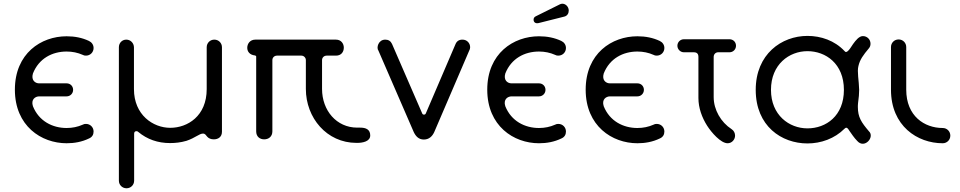

<svg xmlns="http://www.w3.org/2000/svg" viewBox="-20 -750 5160 1032"><path d="M425 -80C398 -68 369 -62 338 -62C262 -62 189 -99 157 -179C145 -216 170 -232 191 -232H338C358 -232 373 -248 373 -267C373 -287 358 -302 338 -302H190C170 -302 146 -318 157 -355C189 -436 261 -473 338 -473C369 -473 398 -467 425 -455C430 -452 435 -451 442 -451C465 -451 483 -469 483 -492C483 -509 473 -523 458 -530C422 -547 382 -555 338 -555C201 -555 60 -463 60 -268C60 -73 202 20 338 20C379 20 420 13 459 -6C475 -13 483 -26 483 -43C483 -66 465 -84 442 -84C435 -84 430 -83 425 -80Z M1091 -271C1091 -126 988 -63 895 -63C803 -63 700 -132 700 -271V-495C700 -518 682 -537 659 -537C636 -537 619 -519 619 -496V221C619 244 637 262 660 262C683 262 701 244 701 221V-31C701 -40 705 -45 714 -45C717 -45 720 -44 723 -41C771 -1 828 19 894 19C922 19 951 16 982 7C1030 -9 1051 -32 1071 -32C1083 -32 1087 -23 1094 -15C1102 -6 1114 -1 1129 -1C1152 -1 1173 -13 1173 -42V-496C1173 -519 1155 -537 1132 -537C1109 -537 1091 -519 1091 -496Z M1711 -427C1711 -440 1721 -451 1736 -451H1786C1814 -451 1828 -471 1828 -494C1828 -515 1814 -537 1786 -537H1352C1325 -537 1309 -516 1309 -493C1309 -473 1322 -455 1350 -452C1355 -451 1357 -449 1357 -446V-44C1357 -15 1377 -1 1400 -1C1423 -1 1444 -15 1444 -44V-427C1444 -440 1454 -451 1469 -451H1600C1613 -451 1624 -440 1624 -427V-272C1624 -117 1736 18 1896 18H1900C1928 18 1970 11 1970 -22C1970 -54 1947 -64 1916 -64H1900C1789 -64 1711 -156 1711 -272Z M2269 -141C2267 -136 2264 -134 2259 -134C2254 -134 2251 -136 2249 -141L2087 -514C2080 -529 2068 -537 2051 -537C2013 -537 2002 -493 2014 -478L2204 -40C2215 -17 2231 0 2258 0C2285 0 2303 -16 2314 -40L2502 -478C2505 -483 2507 -489 2507 -496C2507 -519 2489 -537 2466 -537C2447 -537 2435 -529 2428 -512Z M2964 -80C2937 -68 2908 -62 2877 -62C2801 -62 2728 -99 2696 -179C2684 -216 2709 -232 2730 -232H2877C2897 -232 2912 -248 2912 -267C2912 -287 2897 -302 2877 -302H2729C2709 -302 2685 -318 2696 -355C2728 -436 2800 -473 2877 -473C2908 -473 2937 -467 2964 -455C2969 -452 2974 -451 2981 -451C3004 -451 3022 -469 3022 -492C3022 -509 3012 -523 2997 -530C2961 -547 2921 -555 2877 -555C2740 -555 2599 -463 2599 -268C2599 -73 2741 20 2877 20C2918 20 2959 13 2998 -6C3014 -13 3022 -26 3022 -43C3022 -66 3004 -84 2981 -84C2974 -84 2969 -83 2964 -80ZM2861 -663C2852 -659 2848 -653 2848 -644C2848 -631 2858 -622 2875 -626L3014 -661C3029 -665 3037 -678 3037 -693C3037 -714 3020 -730 3003 -730C2998 -730 2994 -729 2990 -727Z M3493 -80C3466 -68 3437 -62 3406 -62C3330 -62 3257 -99 3225 -179C3213 -216 3238 -232 3259 -232H3406C3426 -232 3441 -248 3441 -267C3441 -287 3426 -302 3406 -302H3258C3238 -302 3214 -318 3225 -355C3257 -436 3329 -473 3406 -473C3437 -473 3466 -467 3493 -455C3498 -452 3503 -451 3510 -451C3533 -451 3551 -469 3551 -492C3551 -509 3541 -523 3526 -530C3490 -547 3450 -555 3406 -555C3269 -555 3128 -463 3128 -268C3128 -73 3270 20 3406 20C3447 20 3488 13 3527 -6C3543 -13 3551 -26 3551 -43C3551 -66 3533 -84 3510 -84C3503 -84 3498 -83 3493 -80Z M3621 -504C3621 -485 3637 -469 3656 -469H3709C3726 -469 3734 -461 3734 -444V-223C3734 -170 3753 -118 3781 -74C3804 -38 3854 20 3891 20C3914 20 3931 0 3931 -21C3931 -34 3925 -48 3912 -56C3855 -93 3816 -160 3816 -228V-444C3816 -459 3827 -469 3840 -469H3901C3921 -469 3936 -485 3936 -504C3936 -524 3921 -539 3901 -539H3656C3637 -539 3621 -524 3621 -504Z M4516 -267C4516 -127 4420 -60 4320 -60C4222 -60 4124 -131 4124 -267C4124 -404 4222 -475 4320 -475C4418 -475 4516 -408 4516 -267ZM4592 -196C4596 -227 4598 -244 4598 -267C4597 -317 4586 -364 4594 -395C4602 -430 4620 -454 4650 -490C4656 -497 4659 -505 4659 -515C4659 -538 4641 -556 4618 -556C4598 -556 4580 -534 4565 -513C4543 -478 4529 -461 4519 -476C4466 -532 4393 -557 4320 -557C4181 -557 4042 -459 4042 -267C4042 -72 4181 21 4320 21C4393 21 4466 -5 4519 -58C4526 -65 4533 -68 4544 -49C4556 -32 4571 -9 4588 8C4627 52 4684 -14 4650 -45C4610 -92 4591 -120 4591 -175C4591 -180 4591 -187 4592 -196Z M4769 -268C4769 -73 4911 20 5047 20C5070 20 5088 2 5088 -21C5088 -44 5070 -62 5047 -62C4949 -62 4851 -126 4851 -268V-497C4851 -520 4833 -538 4810 -538C4787 -538 4769 -520 4769 -497Z"/></svg>

Font: Fabada
Style: Regular
Weight: 400
Designer: deFharo
Foundry: deFharo.com
Version: Version 4.000 2011 initial release